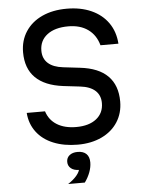

<svg xmlns="http://www.w3.org/2000/svg" viewBox="-67 -868 883 1171"><g transform="rotate(-5 375.0 -283.0)"><path d="M382 -92Q460 -92 505 -127.5Q550 -163 550 -224Q550 -272 518.5 -300.5Q487 -329 426 -336L324 -348Q212 -362 155 -418.5Q98 -475 98 -574Q98 -646 134 -701Q170 -756 235 -786Q300 -816 386 -816Q471 -816 536 -787Q601 -758 639 -704Q677 -650 682 -576H572Q555 -639 507 -673.5Q459 -708 386 -708Q304 -708 257 -672Q210 -636 210 -574Q210 -526 241.5 -497.5Q273 -469 334 -462L436 -450Q549 -437 605.5 -380Q662 -323 662 -224Q662 -153 627 -98.5Q592 -44 528.5 -14Q465 16 382 16Q298 16 233 -10.5Q168 -37 130.5 -87Q93 -137 88 -204H200Q217 -150 264 -121Q311 -92 382 -92ZM308 115Q308 90 326.5 75Q345 60 376 60Q407 60 425.5 75Q444 90 444 115Q444 140 425.5 155Q407 170 376 170Q345 170 326.5 155Q308 140 308 115ZM376 162V60Q411 60 429.5 78Q448 96 448 130Q448 159 436.5 190Q425 221 404 250H302Q337 227 356.5 203Q376 179 376 162Z"/></g></svg>

Font: Martian Mono sWd Rg
Style: Regular
Weight: 400
Width: 6
Monospace: yes
Designer: Roman Shamin
Foundry: Evil Martians
Version: Version 1.000